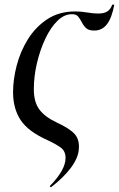

<svg xmlns="http://www.w3.org/2000/svg" viewBox="-20 -594 510 823"><path d="M36 -199Q36 -253 51.5 -313Q67 -373 99.5 -425.5Q132 -478 182.5 -511.5Q233 -545 303 -545Q327 -545 353.5 -540.5Q380 -536 400 -536Q428 -536 441.5 -546Q455 -556 461 -574H470Q459 -516 438 -489.5Q417 -463 384 -463Q360 -463 349 -473.5Q338 -484 331 -498Q324 -512 315 -523Q306 -534 287 -533Q255 -533 226 -504.5Q197 -476 174.5 -428.5Q152 -381 138.5 -324Q125 -267 125 -211Q125 -157 148.5 -125Q172 -93 223 -69Q279 -43 300 -19.5Q321 4 318 44Q316 82 284 125Q252 168 198 209L193 204Q261 135 261 83Q261 54 241 39Q221 24 182 6Q100 -31 68 -80Q36 -129 36 -199Z"/></svg>

Font: Noto Serif Display Condensed
Style: Italic
Weight: 400
Width: 3
Italic angle: -12°
Designer: Monotype Design Team
Foundry: Monotype Imaging Inc.
Version: Version 2.009